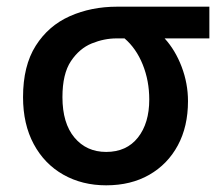

<svg xmlns="http://www.w3.org/2000/svg" viewBox="-20 -542 661 575"><path d="M298 13Q226 13 169.5 -19Q113 -51 81 -110.5Q49 -170 49 -251Q49 -345 87 -405Q125 -465 189 -493.5Q253 -522 331 -522H607V-427H473Q505 -392 524 -342Q543 -292 543 -239Q543 -163 512.5 -106.5Q482 -50 427 -18.5Q372 13 298 13ZM298 -87Q359 -87 393 -130Q427 -173 427 -244Q427 -300 407.5 -348.5Q388 -397 353 -427H329Q292 -427 255 -412Q218 -397 192.5 -359Q167 -321 167 -251Q167 -173 203 -130Q239 -87 298 -87Z"/></svg>

Font: Ubuntu Sans SemiBold
Style: Regular
Weight: 600
Designer: Dalton Maag Ltd
Foundry: Dalton Maag Ltd
Version: Version 1.006; ttfautohint (v1.8.4.7-5d5b)